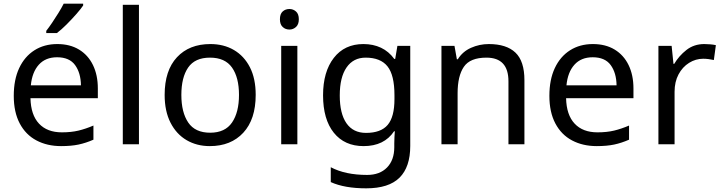

<svg xmlns="http://www.w3.org/2000/svg" viewBox="-20 -786 3935 1046"><path d="M292 -546Q361 -546 410.5 -516Q460 -486 486.5 -431.5Q513 -377 513 -304V-251H146Q148 -160 192.5 -112.5Q237 -65 317 -65Q368 -65 407.5 -74.5Q447 -84 489 -102V-25Q448 -7 408 1.5Q368 10 313 10Q237 10 178.5 -21Q120 -52 87.5 -113.5Q55 -175 55 -264Q55 -352 84.5 -415Q114 -478 167.5 -512Q221 -546 292 -546ZM291 -474Q228 -474 191.5 -433.5Q155 -393 148 -321H421Q420 -389 389 -431.5Q358 -474 291 -474ZM433 -756Q421 -738 396 -709.5Q371 -681 342.5 -652.5Q314 -624 290 -606H232V-618Q247 -637 264.5 -663Q282 -689 299 -716.5Q316 -744 327 -766H433Z M737 0H649V-760H737Z M1373 -269Q1373 -136 1305.5 -63Q1238 10 1123 10Q1052 10 996.5 -22.5Q941 -55 909 -117.5Q877 -180 877 -269Q877 -402 944 -474Q1011 -546 1126 -546Q1199 -546 1254.5 -513.5Q1310 -481 1341.5 -419.5Q1373 -358 1373 -269ZM968 -269Q968 -174 1005.5 -118.5Q1043 -63 1125 -63Q1206 -63 1244 -118.5Q1282 -174 1282 -269Q1282 -364 1244 -418Q1206 -472 1124 -472Q1042 -472 1005 -418Q968 -364 968 -269Z M1557 -737Q1577 -737 1592.5 -723.5Q1608 -710 1608 -681Q1608 -653 1592.5 -639Q1577 -625 1557 -625Q1535 -625 1520 -639Q1505 -653 1505 -681Q1505 -710 1520 -723.5Q1535 -737 1557 -737ZM1600 -536V0H1512V-536Z M1960 -546Q2013 -546 2055.5 -526Q2098 -506 2128 -465H2133L2145 -536H2215V9Q2215 124 2156.5 182Q2098 240 1975 240Q1857 240 1782 206V125Q1861 167 1980 167Q2049 167 2088.5 126.5Q2128 86 2128 16V-5Q2128 -17 2129 -39.5Q2130 -62 2131 -71H2127Q2073 10 1961 10Q1857 10 1798.5 -63Q1740 -136 1740 -267Q1740 -395 1798.5 -470.5Q1857 -546 1960 -546ZM1972 -472Q1905 -472 1868 -418.5Q1831 -365 1831 -266Q1831 -167 1867.5 -114.5Q1904 -62 1974 -62Q2055 -62 2092 -105.5Q2129 -149 2129 -246V-267Q2129 -377 2091 -424.5Q2053 -472 1972 -472Z M2643 -546Q2739 -546 2788 -499.5Q2837 -453 2837 -349V0H2750V-343Q2750 -472 2630 -472Q2541 -472 2507 -422Q2473 -372 2473 -278V0H2385V-536H2456L2469 -463H2474Q2500 -505 2546 -525.5Q2592 -546 2643 -546Z M3210 -546Q3279 -546 3328.5 -516Q3378 -486 3404.5 -431.5Q3431 -377 3431 -304V-251H3064Q3066 -160 3110.5 -112.5Q3155 -65 3235 -65Q3286 -65 3325.5 -74.5Q3365 -84 3407 -102V-25Q3366 -7 3326 1.5Q3286 10 3231 10Q3155 10 3096.5 -21Q3038 -52 3005.5 -113.5Q2973 -175 2973 -264Q2973 -352 3002.5 -415Q3032 -478 3085.5 -512Q3139 -546 3210 -546ZM3209 -474Q3146 -474 3109.5 -433.5Q3073 -393 3066 -321H3339Q3338 -389 3307 -431.5Q3276 -474 3209 -474Z M3817 -546Q3832 -546 3849.5 -544.5Q3867 -543 3880 -540L3869 -459Q3856 -462 3840.5 -464Q3825 -466 3811 -466Q3770 -466 3734 -443.5Q3698 -421 3676.5 -380.5Q3655 -340 3655 -286V0H3567V-536H3639L3649 -438H3653Q3679 -482 3720 -514Q3761 -546 3817 -546Z"/></svg>

Font: Noto Sans Linear A
Style: Regular
Weight: 400
Designer: Monotype Design Team
Foundry: Monotype Imaging Inc.
Version: Version 2.002; ttfautohint (v1.8.4.7-5d5b)